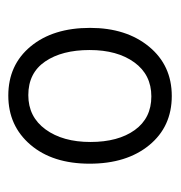

<svg xmlns="http://www.w3.org/2000/svg" viewBox="-6 -546 424 451"><g transform="rotate(90 205.5 -321.0)"><path d="M205 -129Q133 -129 89.5 -181.5Q46 -234 46 -321Q46 -406 90 -459.5Q134 -513 206 -513Q278 -513 321.5 -460Q365 -407 365 -320Q365 -233 320.5 -181Q276 -129 205 -129ZM204 -176Q255 -176 284.5 -216.5Q314 -257 314 -322Q314 -387 286 -426Q258 -465 207 -465Q156 -465 127 -425Q98 -385 98 -320Q98 -255 125 -215.5Q152 -176 204 -176Z"/></g></svg>

Font: Noto Sans ExtraCondensed Light
Style: Regular
Weight: 300
Width: 2
Designer: Monotype Design Team
Foundry: Monotype Imaging Inc.
Version: Version 2.013; ttfautohint (v1.8.4.7-5d5b)